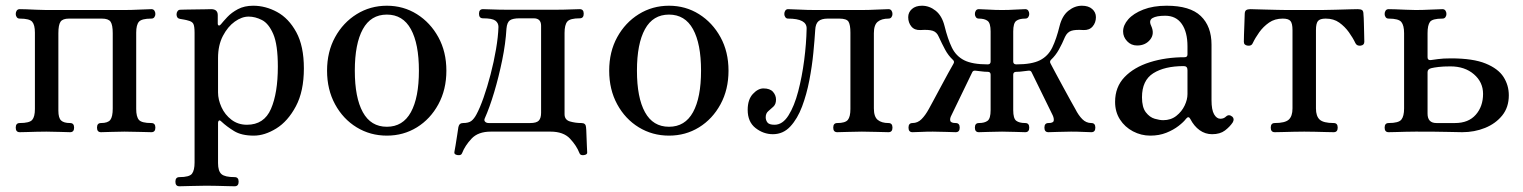

<svg xmlns="http://www.w3.org/2000/svg" viewBox="-20 -462 5323 671"><path d="M49 0Q35 0 35 -16Q35 -32 49 -32Q83 -32 92.5 -43Q102 -54 102 -81V-348Q102 -375 92.5 -386Q83 -397 49 -397Q42 -397 38.5 -402Q35 -407 35 -413Q35 -420 38.5 -425Q42 -430 49 -430Q56 -430 72 -429.5Q88 -429 107 -428Q126 -427 142 -427H415Q439 -427 469 -428.5Q499 -430 509 -430Q516 -430 519.5 -425Q523 -420 523 -413Q523 -407 519.5 -402Q516 -397 509 -397Q475 -397 465.5 -386Q456 -375 456 -348V-81Q456 -54 465.5 -43Q475 -32 509 -32Q523 -32 523 -16Q523 0 509 0Q499 0 469 -1Q439 -2 415 -2Q392 -2 367.5 -1Q343 0 333 0Q319 0 319 -16Q319 -32 333 -32Q357 -32 365.5 -43Q374 -54 374 -83V-346Q374 -375 366.5 -386Q359 -397 336 -397H221Q199 -397 191.5 -386Q184 -375 184 -346V-75Q184 -50 193.5 -41Q203 -32 225 -32Q239 -32 239 -16Q239 0 225 0Q215 0 190.5 -1Q166 -2 142 -2Q126 -2 107 -1.5Q88 -1 72 -0.5Q56 0 49 0Z M607 189Q593 189 593 173Q593 157 607 157Q642 157 651 145Q660 133 660 106V-347Q660 -371 655.5 -379Q651 -387 638 -390Q632 -392 623.5 -393.5Q615 -395 609 -396Q597 -398 597 -412Q597 -418 600.5 -423Q604 -428 610 -428Q613 -428 628 -428.5Q643 -429 661.5 -429Q680 -429 696 -429.5Q712 -430 718 -430Q741 -430 741 -409V-380Q741 -374 744.5 -373Q748 -372 752 -377Q760 -387 774.5 -402.5Q789 -418 811.5 -430Q834 -442 865 -442Q908 -442 948.5 -420Q989 -398 1015.5 -349.5Q1042 -301 1042 -223Q1042 -143 1014 -90.5Q986 -38 945.5 -13Q905 12 867 12Q824 12 798 -4Q772 -20 754 -37Q748 -43 745 -40.5Q742 -38 742 -33V108Q742 136 754 146.5Q766 157 800 157Q814 157 814 173Q814 189 800 189Q794 189 776 188.5Q758 188 737.5 187.5Q717 187 701 187Q677 187 647 188Q617 189 607 189ZM843 -26Q903 -26 927 -81.5Q951 -137 951 -229Q951 -306 935 -343Q919 -380 895.5 -392Q872 -404 849 -404Q825 -404 800.5 -386.5Q776 -369 759 -336.5Q742 -304 742 -259V-139Q742 -114 754 -87.5Q766 -61 789 -43.5Q812 -26 843 -26Z M1332 12Q1274 12 1226.5 -17Q1179 -46 1151 -97.5Q1123 -149 1123 -215Q1123 -281 1151 -332Q1179 -383 1226.5 -412.5Q1274 -442 1332 -442Q1390 -442 1437 -412.5Q1484 -383 1512 -332Q1540 -281 1540 -215Q1540 -149 1512 -97.5Q1484 -46 1437 -17Q1390 12 1332 12ZM1332 -19Q1388 -19 1416 -70Q1444 -121 1444 -215Q1444 -309 1416 -360Q1388 -411 1332 -411Q1276 -411 1248 -360Q1220 -309 1220 -215Q1220 -121 1248 -70Q1276 -19 1332 -19Z M1579 80Q1566 78 1568 69Q1569 65 1572 46.5Q1575 28 1578 8.5Q1581 -11 1582 -18Q1585 -32 1598 -32Q1618 -32 1627.5 -39.5Q1637 -47 1645 -62Q1657 -84 1670 -121Q1683 -158 1694.5 -202Q1706 -246 1713.5 -290Q1721 -334 1722 -368Q1722 -382 1711 -390Q1700 -398 1668 -398Q1654 -398 1654 -414Q1654 -430 1668 -430Q1678 -430 1701 -429Q1724 -428 1752 -428H1922Q1950 -428 1973 -429Q1996 -430 2006 -430Q2020 -430 2020 -414Q2020 -398 2006 -398Q1972 -398 1962.5 -386.5Q1953 -375 1953 -347V-63Q1953 -43 1972 -37.5Q1991 -32 2012 -32Q2027 -32 2028 -18Q2029 -11 2029.5 9Q2030 29 2031 47.5Q2032 66 2032 69Q2034 78 2021 80Q2008 82 2005 73Q1995 47 1972 22.5Q1949 -2 1904 -2H1695Q1651 -2 1628 22.5Q1605 47 1595 73Q1592 82 1579 80ZM1688 -32H1833Q1855 -32 1863 -40.5Q1871 -49 1871 -68V-372Q1871 -398 1845 -398H1796Q1772 -398 1762 -391Q1752 -384 1750 -362Q1747 -310 1735 -251.5Q1723 -193 1707 -139.5Q1691 -86 1674 -48Q1671 -41 1675.5 -36.5Q1680 -32 1688 -32Z M2318 12Q2260 12 2212.5 -17Q2165 -46 2137 -97.5Q2109 -149 2109 -215Q2109 -281 2137 -332Q2165 -383 2212.5 -412.5Q2260 -442 2318 -442Q2376 -442 2423 -412.5Q2470 -383 2498 -332Q2526 -281 2526 -215Q2526 -149 2498 -97.5Q2470 -46 2423 -17Q2376 12 2318 12ZM2318 -19Q2374 -19 2402 -70Q2430 -121 2430 -215Q2430 -309 2402 -360Q2374 -411 2318 -411Q2262 -411 2234 -360Q2206 -309 2206 -215Q2206 -121 2234 -70Q2262 -19 2318 -19Z M2681 7Q2648 7 2620.5 -14.5Q2593 -36 2593 -78Q2593 -114 2611 -133.5Q2629 -153 2648 -153Q2671 -153 2681.5 -141Q2692 -129 2692 -114Q2692 -98 2683 -89.5Q2674 -81 2665 -73.5Q2656 -66 2656 -52Q2656 -42 2662 -34Q2668 -26 2687 -26Q2715 -26 2735.5 -58.5Q2756 -91 2769.5 -142.5Q2783 -194 2790.5 -252Q2798 -310 2799 -362Q2800 -397 2734 -397Q2728 -397 2724.5 -402Q2721 -407 2721 -413Q2721 -420 2724.5 -425Q2728 -430 2734 -430Q2745 -430 2773 -428.5Q2801 -427 2829 -427H2992Q3016 -427 3045.5 -428.5Q3075 -430 3085 -430Q3092 -430 3095.5 -425Q3099 -420 3099 -413Q3099 -407 3095.5 -402Q3092 -397 3085 -397Q3061 -397 3047.5 -386Q3034 -375 3034 -346V-83Q3034 -54 3047.5 -43Q3061 -32 3085 -32Q3099 -32 3099 -16Q3099 0 3085 0Q3075 0 3045.5 -1Q3016 -2 2992 -2Q2969 -2 2943 -1Q2917 0 2906 0Q2892 0 2892 -16Q2892 -32 2906 -32Q2934 -32 2943 -43Q2952 -54 2952 -81V-348Q2952 -375 2945.5 -386Q2939 -397 2913 -397H2873Q2851 -397 2840.5 -388Q2830 -379 2829 -357Q2827 -324 2822.5 -277.5Q2818 -231 2808.5 -181.5Q2799 -132 2783 -89.5Q2767 -47 2742 -20Q2717 7 2681 7Z M3169 0Q3155 0 3155 -16Q3155 -32 3169 -32Q3187 -32 3200.5 -45.5Q3214 -59 3226 -81Q3230 -88 3241.5 -109.5Q3253 -131 3267 -157Q3281 -183 3293.5 -206Q3306 -229 3312 -239Q3317 -247 3310 -253Q3294 -268 3283 -288.5Q3272 -309 3261 -333Q3254 -350 3239.5 -354.5Q3225 -359 3197 -357Q3176 -356 3165 -369.5Q3154 -383 3154 -402Q3154 -419 3167 -430.5Q3180 -442 3202 -442Q3228 -442 3250 -424.5Q3272 -407 3281 -371Q3292 -326 3306.5 -296Q3321 -266 3349.5 -251.5Q3378 -237 3432 -237Q3442 -237 3442 -247V-352Q3442 -381 3431.5 -389Q3421 -397 3401 -397Q3394 -397 3390.5 -402Q3387 -407 3387 -413Q3387 -420 3390.5 -425Q3394 -430 3401 -430Q3411 -430 3434.5 -428.5Q3458 -427 3482 -427Q3506 -427 3529 -428.5Q3552 -430 3563 -430Q3570 -430 3573.5 -425Q3577 -420 3577 -413Q3577 -407 3573.5 -402Q3570 -397 3563 -397Q3542 -397 3531.5 -389Q3521 -381 3521 -352V-247Q3521 -237 3532 -237Q3586 -237 3614.5 -251.5Q3643 -266 3657.5 -296Q3672 -326 3683 -371Q3692 -407 3714 -424.5Q3736 -442 3761 -442Q3784 -442 3797 -430.5Q3810 -419 3810 -402Q3810 -383 3798.5 -369.5Q3787 -356 3766 -357Q3739 -359 3724.5 -354.5Q3710 -350 3702 -333Q3692 -309 3680.5 -288.5Q3669 -268 3653 -253Q3647 -247 3652 -239Q3657 -229 3669.5 -206Q3682 -183 3696 -157Q3710 -131 3722 -109.5Q3734 -88 3738 -81Q3749 -59 3762.5 -45.5Q3776 -32 3794 -32Q3808 -32 3808 -16Q3808 0 3794 0Q3784 0 3765.5 -1Q3747 -2 3723 -2Q3699 -2 3676.5 -1Q3654 0 3644 0Q3630 0 3630 -16Q3630 -32 3644 -32Q3661 -32 3662.5 -40Q3664 -48 3659 -59L3585 -210Q3582 -216 3574 -215Q3563 -214 3553 -212.5Q3543 -211 3532 -211Q3521 -211 3521 -201V-77Q3521 -48 3531.5 -40Q3542 -32 3563 -32Q3577 -32 3577 -16Q3577 0 3563 0Q3552 0 3529 -1Q3506 -2 3482 -2Q3458 -2 3434.5 -1Q3411 0 3401 0Q3387 0 3387 -16Q3387 -32 3401 -32Q3421 -32 3431.5 -40Q3442 -48 3442 -77V-201Q3442 -211 3432 -211Q3421 -211 3410.5 -212.5Q3400 -214 3389 -215Q3381 -216 3378 -210L3305 -59Q3299 -48 3301 -40Q3303 -32 3320 -32Q3334 -32 3334 -16Q3334 0 3320 0Q3310 0 3287 -1Q3264 -2 3240 -2Q3217 -2 3198.5 -1Q3180 0 3169 0Z M4000 12Q3968 12 3939.5 -3Q3911 -18 3894 -44.5Q3877 -71 3877 -106Q3877 -158 3910 -192.5Q3943 -227 3998.5 -244.5Q4054 -262 4120 -262Q4130 -262 4130 -272V-300Q4130 -350 4110 -378.5Q4090 -407 4052 -407Q4022 -407 4008 -399Q3994 -391 4003 -372Q4016 -344 3999.5 -323.5Q3983 -303 3954 -303Q3933 -303 3919 -318Q3905 -333 3905 -352Q3905 -374 3923 -394.5Q3941 -415 3975.5 -428.5Q4010 -442 4057 -442Q4139 -442 4176.5 -406Q4214 -370 4214 -306V-112Q4214 -78 4223 -62.5Q4232 -47 4245 -47Q4257 -47 4265 -55Q4275 -64 4287 -54Q4295 -46 4288 -34Q4278 -19 4261 -6Q4244 7 4216 7Q4192 7 4172.5 -7Q4153 -21 4140 -46Q4134 -58 4125 -47Q4117 -36 4099 -22Q4081 -8 4056 2Q4031 12 4000 12ZM4045 -42Q4072 -42 4091 -57Q4110 -72 4120 -93Q4130 -114 4130 -133V-217Q4130 -231 4117 -231Q4050 -231 4010.5 -206Q3971 -181 3971 -122Q3971 -87 3984.5 -69.5Q3998 -52 4015.5 -47Q4033 -42 4045 -42Z M4435 0Q4421 0 4421 -16Q4421 -32 4435 -32Q4471 -32 4484 -44Q4497 -56 4497 -83V-357Q4497 -380 4490 -388.5Q4483 -397 4463 -397Q4435 -397 4415 -383Q4395 -369 4381 -349.5Q4367 -330 4358 -311Q4354 -301 4340.5 -302.5Q4327 -304 4327 -316Q4327 -321 4327.5 -340.5Q4328 -360 4329 -381.5Q4330 -403 4330 -412Q4330 -423 4335 -426.5Q4340 -430 4350 -430Q4352 -430 4367.5 -429.5Q4383 -429 4404 -428.5Q4425 -428 4445.5 -427.5Q4466 -427 4477 -427H4599Q4619 -427 4648 -428Q4677 -429 4700 -429.5Q4723 -430 4725 -430Q4736 -430 4740.5 -426.5Q4745 -423 4745 -412Q4746 -403 4746.5 -381.5Q4747 -360 4747.5 -340.5Q4748 -321 4748 -316Q4748 -304 4735 -302.5Q4722 -301 4717 -311Q4708 -330 4694 -349.5Q4680 -369 4660.5 -383Q4641 -397 4613 -397Q4593 -397 4586 -388.5Q4579 -380 4579 -357V-83Q4579 -56 4592 -44Q4605 -32 4641 -32Q4655 -32 4655 -16Q4655 0 4641 0Q4634 0 4615.5 -0.5Q4597 -1 4575.5 -1.5Q4554 -2 4538 -2Q4522 -2 4500.5 -1.5Q4479 -1 4460.5 -0.5Q4442 0 4435 0Z M4833 0Q4819 0 4819 -16Q4819 -32 4833 -32Q4868 -32 4877.5 -44Q4887 -56 4887 -83V-346Q4887 -373 4877.5 -385Q4868 -397 4833 -397Q4826 -397 4822.5 -402Q4819 -407 4819 -413Q4819 -420 4822.5 -425Q4826 -430 4833 -430Q4840 -430 4856.5 -429.5Q4873 -429 4892.5 -428Q4912 -427 4928 -427Q4952 -427 4981.5 -428.5Q5011 -430 5021 -430Q5028 -430 5031.5 -425Q5035 -420 5035 -413Q5035 -407 5031.5 -402Q5028 -397 5021 -397Q4986 -397 4977.5 -385.5Q4969 -374 4969 -346V-262Q4969 -251 4980 -252Q4988 -253 5005.5 -255.5Q5023 -258 5051 -258Q5128 -258 5172 -240Q5216 -222 5234.5 -193Q5253 -164 5253 -129Q5253 -87 5230 -58.5Q5207 -30 5170 -15Q5133 0 5090 0Q5077 0 5040 -1Q5003 -2 4928 -2Q4912 -2 4892.5 -1.5Q4873 -1 4856.5 -0.5Q4840 0 4833 0ZM5000 -32H5065Q5112 -32 5137.5 -61Q5163 -90 5163 -134Q5163 -175 5131 -202.5Q5099 -230 5049 -230Q5024 -230 5007.5 -228Q4991 -226 4983 -224Q4969 -221 4969 -210V-65Q4969 -32 5000 -32Z"/></svg>

Font: Zen Old Mincho
Style: Regular
Weight: 400
Designer: Yoshimichi Ohira
Foundry: Positype
Version: Version 1.001